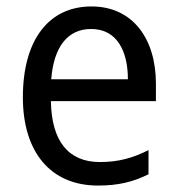

<svg xmlns="http://www.w3.org/2000/svg" viewBox="-20 -566 550 596"><path d="M264 -546C132 -546 51 -443 51 -264C51 -94 137 10 284 10C347 10 392 -1 441 -25V-100C391 -75 347 -63 290 -63C193 -63 140 -127 138 -252H464V-306C464 -447 391 -546 264 -546ZM263 -476C342 -476 377 -409 377 -320H139C147 -421 190 -476 263 -476Z"/></svg>

Font: Noto Sans Gurmukhi UI SemiCondensed
Style: Regular
Weight: 400
Width: 4
Designer: Jelle Bosma - Monotype Design Team
Foundry: Monotype Imaging Inc.
Version: Version 2.004